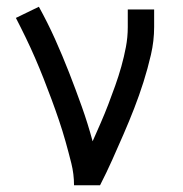

<svg xmlns="http://www.w3.org/2000/svg" viewBox="-20 -548 540 568"><path d="M199 0Q199 -33 191 -65Q183 -97 174 -129Q165 -161 154.5 -192Q144 -223 132.5 -254Q121 -285 109 -315.5Q97 -346 84 -376Q71 -406 56.5 -436Q42 -466 27 -495L95 -528Q121 -481 143 -432Q165 -383 184.5 -333Q204 -283 222 -232.5Q240 -182 254 -130Q266 -157 278 -184.5Q290 -212 300.5 -239.5Q311 -267 321 -295Q331 -323 339 -351.5Q347 -380 352.5 -409Q358 -438 358 -468V-520H436V-468Q436 -427 426.5 -386Q417 -345 404.5 -305.5Q392 -266 377 -227.5Q362 -189 345.5 -151Q329 -113 312 -75Q295 -37 276 0Z"/></svg>

Font: Iosevka Term
Style: Regular
Weight: 400
Monospace: yes
Designer: Belleve Invis
Foundry: Belleve Invis
Version: Version 30.0.1